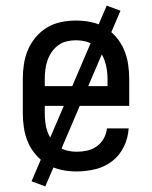

<svg xmlns="http://www.w3.org/2000/svg" viewBox="-20 -601 540 682"><path d="M252 8Q225 8 198.5 2.5Q172 -3 149 -16.5Q126 -30 108 -50.5Q90 -71 79.5 -95.5Q69 -120 65 -146.5Q61 -173 61 -200V-320Q61 -347 65 -373.5Q69 -400 79.5 -424.5Q90 -449 107.5 -469.5Q125 -490 147.5 -503.5Q170 -517 196.5 -522.5Q223 -528 250 -528Q277 -528 303.5 -522.5Q330 -517 352.5 -503.5Q375 -490 392.5 -469.5Q410 -449 420.5 -424.5Q431 -400 435 -373.5Q439 -347 439 -320V-225H139V-200Q139 -183 141 -166Q143 -149 148.5 -133.5Q154 -118 164 -104Q174 -90 188 -80Q202 -70 218.5 -66Q235 -62 252 -62Q271 -62 289.5 -66Q308 -70 323.5 -81Q339 -92 348.5 -109Q358 -126 360 -145H437Q435 -111 420 -80Q405 -49 378.5 -28.5Q352 -8 318.5 0Q285 8 252 8ZM362 -295V-320Q362 -337 359.5 -353.5Q357 -370 351.5 -386Q346 -402 336.5 -416Q327 -430 313.5 -440Q300 -450 283.5 -454Q267 -458 250 -458Q233 -458 216.5 -454Q200 -450 186.5 -440Q173 -430 163.5 -416Q154 -402 148.5 -386Q143 -370 141 -353.5Q139 -337 139 -320V-295ZM141 61 92 43 359 -581 408 -563Z"/></svg>

Font: Iosevka Curly Slab
Style: Regular
Weight: 400
Monospace: yes
Designer: Belleve Invis
Foundry: Belleve Invis
Version: Version 22.1.2; ttfautohint (v1.8.4)